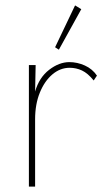

<svg xmlns="http://www.w3.org/2000/svg" viewBox="-20 -690 415 711"><path d="M87 1V-449H112L110 -351Q125 -403 162 -431.5Q199 -460 237 -460Q266 -460 294 -447.5Q322 -435 339 -410L327 -392Q305 -419 283.5 -429Q262 -439 238 -439Q203 -439 174 -414.5Q145 -390 127.5 -347Q110 -304 110 -248V1ZM198 -506 184 -515 258 -670 281 -656Z"/></svg>

Font: Inconsolata Condensed ExtraLight
Style: Regular
Weight: 200
Width: 3
Monospace: yes
Designer: Raph Levien, Cyreal, Brenton Simpson
Foundry: Raph Levien, Cyreal, Google
Version: Version 3.100; ttfautohint (v1.8.4.7-5d5b)